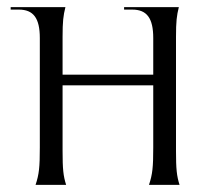

<svg xmlns="http://www.w3.org/2000/svg" viewBox="-20 -520 575 540"><path d="M80 0H166C158 -25 156 -45 156 -95V-280H411V-105C411 -50 409 -30 399 0H485C477 -25 475 -45 475 -95V-416C475 -460 477 -476 483 -500H329V-493H352C393 -493 411 -469 411 -413V-310H156V-416C156 -460 158 -476 164 -500H10V-493H33C74 -493 92 -469 92 -413V-105C92 -50 90 -30 80 0Z"/></svg>

Font: Sinistre
Style: Regular
Weight: 400
Designer: Jules Durand
Foundry: Collletttivo
Version: Version 69.420;Glyphs 3.2 (3217)